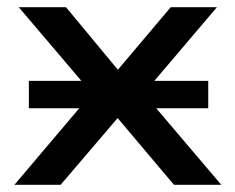

<svg xmlns="http://www.w3.org/2000/svg" viewBox="-20 -512 652 532"><path d="M20 0 258 -281 259 -225 32 -492H163L318 -305H295L453 -492H581L355 -226L356 -279L593 0H462L294 -199H318L148 0ZM60 -212V-288H557V-212Z"/></svg>

Font: Nunito Sans 10pt SemiExpanded SemiBold
Style: Regular
Weight: 600
Width: 6
Designer: Vernon Adams
Foundry: Vernon Adams
Version: Version 3.101;gftools[0.9.27]